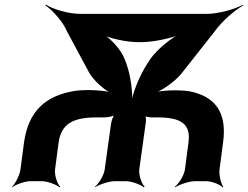

<svg xmlns="http://www.w3.org/2000/svg" viewBox="-20 -770 1054 816"><path d="M82 -164 67 -50C64 -26 45 11 31 24L32 26C47 14 86 0 110 0H157C181 0 219 14 233 26L236 24C223 11 211 -26 214 -50L229 -164C240 -244 291 -271 390 -271H423C438 -271 464 -276 471 -283L469 -285C461 -279 454 -257 452 -245L425 -50C422 -26 400 11 383 24L384 26C402 14 444 0 468 0H515C539 0 577 14 591 26L595 24C582 11 569 -26 572 -50L600 -252C601 -261 600 -277 596 -282L592 -279C596 -274 615 -271 626 -271H649C749 -271 792 -244 781 -164L766 -50C763 -26 740 11 723 24L725 26C743 14 785 0 809 0H856C880 0 915 14 926 26L929 24C919 11 910 -26 913 -50L928 -164C946 -293 894 -360 786 -382C741 -389 666 -387 632 -376V-372C666 -383 723 -423 750 -456L892 -636C922 -679 979 -728 1014 -747L1013 -750C978 -731 908 -711 858 -711H323C269 -711 205 -731 176 -750L173 -747C202 -728 247 -679 265 -636L359 -461C379 -426 428 -383 460 -370L463 -374C430 -386 352 -391 300 -384C175 -364 101 -300 82 -164ZM517 -500 510 -518C495 -560 446 -611 412 -629L408 -626C443 -607 518 -591 565 -591H584C631 -591 712 -608 752 -626L750 -629C710 -611 647 -560 618 -518L606 -499C572 -448 542 -370 536 -326H540C546 -370 536 -448 517 -500Z"/></svg>

Font: Asimov
Style: EdgeWideIt
Weight: 500
Designer: Google
Version: Version 2.000980: 2014